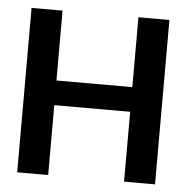

<svg xmlns="http://www.w3.org/2000/svg" viewBox="-43 -563 590 605"><g transform="rotate(5 251.5 -260.0)"><path d="M33 0V-520H131V-299H371V-520H469V0H371V-221H131V0Z"/></g></svg>

Font: Non Bureau
Style: Regular
Weight: 400
Designer: Jona Saucedo
Foundry: Non Foundry
Version: Version 1.000; ttfautohint (v1.8.4)